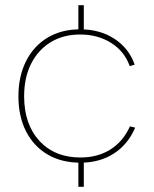

<svg xmlns="http://www.w3.org/2000/svg" viewBox="-20 -620 593 740"><path d="M282 -600H303V-500H282ZM282 -5H303V100H282ZM290 7Q217 7 163.5 -24.5Q110 -56 80.5 -113.5Q51 -171 51 -249Q51 -326 80.5 -384.5Q110 -443 163.5 -475Q217 -507 289 -507Q365 -507 421 -470.5Q477 -434 499 -371L480 -365Q460 -422 408.5 -454.5Q357 -487 289 -487Q224 -487 175.5 -457.5Q127 -428 100 -374.5Q73 -321 73 -249Q73 -141 132 -77Q191 -13 290 -13Q356 -13 405 -43.5Q454 -74 481 -133L501 -128Q473 -63 418.5 -28Q364 7 290 7Z"/></svg>

Font: Albert Sans Thin
Style: Regular
Weight: 250
Designer: Andreas Rasmussen
Foundry: a.Foundry
Version: Version 1.025